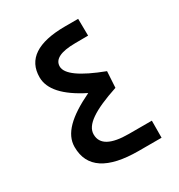

<svg xmlns="http://www.w3.org/2000/svg" viewBox="-153 -735 778 836"><g transform="rotate(-30 236.0 -317.0)"><path d="M69.3 -157.7V-155.8C69.3 -53.7 147 -2.4 302.7 -2.4H417.5L418 -87.9H302.7C213.4 -87.9 168.9 -112.3 168.5 -161.6V-162.6C168.5 -210 227.1 -249.5 352.1 -291L356.9 -372.1C244.6 -414.6 188.5 -454.6 188.5 -492.7C188.5 -528.3 224.6 -546.4 296.4 -546.9L362.8 -547.4L361.8 -632.3H294.9C157.7 -631.8 88.9 -585.9 88.9 -495.6C88.9 -435.5 138.7 -380.4 238.3 -330.6C125 -276.4 69.8 -222.2 69.3 -157.7Z"/></g></svg>

Font: Shabnam
Style: Regular
Weight: 400
Foundry: DejaVu fonts team - Redesigned by Saber Rastikerdar - Based on Vazir font
Version: Version 5.0.1